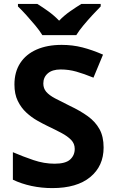

<svg xmlns="http://www.w3.org/2000/svg" viewBox="-20 -954 591 984"><path d="M511 -198Q511 -103 442.5 -46.5Q374 10 248 10Q193 10 141.5 -1Q90 -12 46 -33V-174Q97 -152 151.5 -133.5Q206 -115 260 -115Q316 -115 339.5 -136.5Q363 -158 363 -191Q363 -218 344.5 -237Q326 -256 295 -272.5Q264 -289 224 -308Q199 -320 170 -336.5Q141 -353 114.5 -377.5Q88 -402 71 -437Q54 -472 54 -521Q54 -585 83.5 -630.5Q113 -676 167.5 -700Q222 -724 296 -724Q352 -724 402.5 -711Q453 -698 508 -674L459 -556Q410 -576 371 -587Q332 -598 291 -598Q248 -598 225 -578Q202 -558 202 -526Q202 -501 217 -483.5Q232 -466 262 -450Q292 -434 337 -412Q392 -386 430.5 -358Q469 -330 490 -292Q511 -254 511 -198ZM197 -774Q183 -797 160.5 -824Q138 -851 114.5 -877Q91 -903 72 -921V-934H171Q197 -918 227 -896.5Q257 -875 283 -848Q309 -875 340 -896.5Q371 -918 397 -934H496V-921Q478 -903 454 -877Q430 -851 407.5 -824Q385 -797 371 -774Z"/></svg>

Font: Noto Sans New Tai Lue
Style: Bold
Weight: 700
Version: Version 2.003